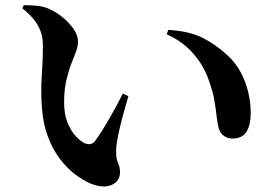

<svg xmlns="http://www.w3.org/2000/svg" viewBox="-20 -716 1040 725"><path d="M142.1 -543.5Q142.1 -572.7 133.8 -596.4Q125.6 -620.1 108.4 -641.7Q91.1 -663.4 64.5 -684.5L69.7 -696.4Q89.6 -696.8 115.9 -694.6Q142.3 -692.5 164.2 -683.1Q189.4 -672.4 214.9 -652Q240.3 -631.5 257.5 -607.1Q274.6 -582.8 274.6 -559.2Q274.6 -541 266.6 -520.1Q258.6 -499.2 248.3 -472.8Q238.1 -446.3 230.1 -411.2Q222.1 -376.1 222.1 -328.7Q222.1 -285.4 234.8 -253.6Q247.6 -221.7 265.9 -202Q284.2 -182.3 299.9 -175.1Q310.9 -170.6 321.1 -172.1Q331.3 -173.6 339.5 -184.3Q364.7 -219.3 391.5 -265.8Q418.3 -312.3 443.8 -362.4L464.8 -353.1Q453.5 -315.1 443.1 -276.1Q432.6 -237 426.2 -205.3Q419.8 -173.7 418.7 -155.7Q417.8 -125.8 421.6 -112.4Q425.5 -98.9 429.3 -90.5Q433.2 -82 433.2 -65.7Q433.2 -31.8 401.8 -17.8Q370.4 -3.9 322.8 -22.6Q292.3 -35.6 261.8 -59.1Q231.3 -82.6 205 -117.7Q178.6 -152.8 160.8 -200.3Q142.9 -247.7 138.5 -307.7Q133.4 -367 137.7 -429.5Q142.1 -491.9 142.1 -543.5ZM610 -586.3 614.9 -603.1Q693.8 -598.8 744.2 -573.6Q794.6 -548.5 838.5 -507.5Q869.4 -479.7 888.8 -443.3Q908.2 -406.9 917.4 -367.6Q926.7 -328.3 926.7 -289.7Q926.7 -242.9 910.2 -217.8Q893.7 -192.8 857.4 -192.8Q841.5 -192.8 827 -201.8Q812.5 -210.8 806.1 -231.1Q800.4 -252.4 797.7 -278.7Q795 -305 789.3 -338Q783.6 -371.1 768.4 -412.9Q749.6 -468.2 709.7 -513.8Q669.9 -559.4 610 -586.3Z"/></svg>

Font: Source Han Serif JP VF
Style: Regular
Weight: 250
Designer: Ryoko NISHIZUKA 西塚涼子 (kana & ideographs); Frank Grießhammer (Latin, Greek & Cyrillic); Wenlong ZHANG 张文龙 (bopomofo); San
Foundry: Adobe
Version: Version 2.001;hotconv 1.1.0;makeotfexe 2.6.0